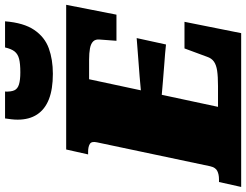

<svg xmlns="http://www.w3.org/2000/svg" viewBox="-170 -868 998 779"><g transform="rotate(-90 329.5 -479.0)"><path d="M630 -230 584 0H-40L-20 -90H-9Q11 -90 25 -97Q39 -104 44 -126L141 -585Q146 -607 134.5 -614Q123 -621 103 -621H92L112 -710H699L659 -506H553L558 -573Q560 -591 550.5 -600.5Q541 -610 522 -613.5Q503 -617 477 -617H397L285 -94H369Q408 -94 431.5 -97.5Q455 -101 468.5 -110.5Q482 -120 488 -138L522 -230ZM330 -405Q369 -409 408 -412Q447 -415 486.5 -418Q526 -421 564 -424L538 -305Q501 -309 463.5 -311.5Q426 -314 388.5 -317.5Q351 -321 313 -324ZM419 -764Q477 -764 522.5 -780.5Q568 -797 597 -839.5Q626 -882 632 -958H526Q520 -932 509.5 -919Q499 -906 479.5 -901Q460 -896 425 -896Q394 -896 376 -901.5Q358 -907 352 -920.5Q346 -934 347 -958H238Q236 -945 234.5 -932Q233 -919 233 -907Q233 -860 254 -828Q275 -796 316 -780Q357 -764 419 -764Z"/></g></svg>

Font: Roboto Serif 20pt Black
Style: Italic
Weight: 900
Italic angle: -10°
Version: Version 1.008